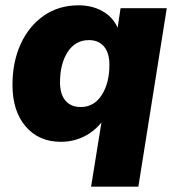

<svg xmlns="http://www.w3.org/2000/svg" viewBox="-20 -523 660 723"><path d="M323 180 362 -62Q334 -27 294.5 -8Q255 11 209 11Q126 11 76.5 -47Q27 -105 27 -203Q27 -290 58 -357.5Q89 -425 145 -464Q201 -503 276 -503Q326 -503 365 -481.5Q404 -460 423 -419L434 -492H608L501 180ZM284 -120Q334 -120 363 -165Q392 -210 392 -279Q392 -324 371.5 -348Q351 -372 315 -372Q264 -372 235 -327.5Q206 -283 206 -213Q206 -168 226.5 -144Q247 -120 284 -120Z"/></svg>

Font: Nunito Sans Black
Style: Italic
Weight: 900
Italic angle: -9°
Designer: Vernon Adams
Foundry: Vernon Adams
Version: Version 3.006; ttfautohint (v1.8.3)